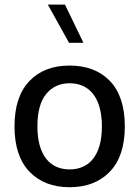

<svg xmlns="http://www.w3.org/2000/svg" viewBox="-20 -801 599 827"><path d="M279.8 -518.6C207 -518.6 149.4 -496.6 106.9 -452.1C64 -407.7 42.5 -342.3 42.5 -256.8C42.5 -171.4 64 -106 106.9 -61.5C149.4 -17.1 207 5.4 279.8 5.4C352.5 5.4 410.2 -17.1 453.1 -61.5C496.1 -106 517.6 -171.4 517.6 -256.8C517.6 -342.3 496.1 -407.7 453.6 -452.1C410.6 -496.6 352.5 -518.6 279.8 -518.6ZM279.8 -442.4C363.8 -442.4 418.9 -381.3 418.9 -256.8C418.9 -131.8 364.3 -71.3 279.8 -71.3C195.8 -71.3 141.1 -131.8 141.1 -256.8C141.1 -318.8 153.8 -365.7 179.2 -396.5C204.6 -427.2 238.3 -442.4 279.8 -442.4ZM259.8 -781.2H186L277.3 -616.7H339.4Z"/></svg>

Font: Estedad Medium
Style: Regular
Weight: 500
Designer: Amin Abedi
Version: Version 7.3